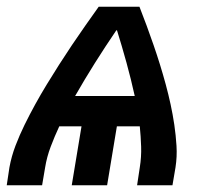

<svg xmlns="http://www.w3.org/2000/svg" viewBox="-22 -550 642 570"><path d="M-2 0 6 -53Q12 -86 24 -117.5Q36 -149 51 -179.5Q66 -210 82.5 -240Q99 -270 117 -299.5Q135 -329 153.5 -358Q172 -387 191.5 -416Q211 -445 231 -473.5Q251 -502 271 -530H392Q403 -502 413.5 -473.5Q424 -445 434 -416Q444 -387 453 -358Q462 -329 470 -299.5Q478 -270 484.5 -240Q491 -210 495.5 -179.5Q500 -149 502 -117Q504 -85 499 -53L490 0H385L393 -53Q398 -84 397 -114.5Q396 -145 393 -175H325L296 0H191L220 -175H154Q140 -145 128.5 -114.5Q117 -84 112 -53L103 0ZM201 -265H378Q367 -315 353.5 -364Q340 -413 325 -461L322 -458Q290 -411 259.5 -362.5Q229 -314 201 -265Z"/></svg>

Font: Iosevka Curly SmBdExObl
Style: Regular
Weight: 600
Width: 7
Italic angle: -9°
Monospace: yes
Designer: Belleve Invis
Foundry: Belleve Invis
Version: Version 11.1.0; ttfautohint (v1.8.3)